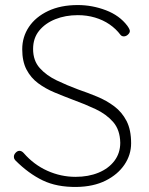

<svg xmlns="http://www.w3.org/2000/svg" viewBox="-20 -730 590 760"><path d="M283 10Q205 11 149 -16Q93 -43 41 -95Q39 -97 37 -100.5Q35 -104 35 -110Q35 -118 42 -125.5Q49 -133 57 -133Q66 -133 74 -124Q114 -78 167.5 -54Q221 -30 279 -30Q330 -30 370 -46.5Q410 -63 433 -93.5Q456 -124 456 -165Q455 -216 428 -247Q401 -278 358.5 -298Q316 -318 269 -335Q232 -349 196 -364Q160 -379 131 -400.5Q102 -422 85 -454.5Q68 -487 68 -535Q68 -584 94.5 -623.5Q121 -663 170.5 -686.5Q220 -710 288 -710Q345 -710 399 -689.5Q453 -669 484 -628Q494 -614 494 -607Q494 -600 486.5 -593Q479 -586 470 -586Q462 -586 457 -592Q439 -616 413.5 -633.5Q388 -651 356 -660.5Q324 -670 288 -670Q239 -670 199 -654Q159 -638 135 -608.5Q111 -579 111 -536Q111 -490 137.5 -460.5Q164 -431 205 -411.5Q246 -392 289 -376Q327 -363 364.5 -347.5Q402 -332 432.5 -309Q463 -286 481 -251Q499 -216 499 -163Q499 -117 472.5 -78Q446 -39 398 -15Q350 9 283 10Z"/></svg>

Font: Quicksand Light Light
Style: Regular
Weight: 300
Version: Version 3.006